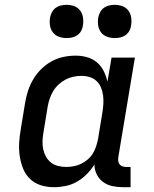

<svg xmlns="http://www.w3.org/2000/svg" viewBox="-20 -769 640 797"><path d="M204 8Q175 8 149.5 0Q124 -8 105 -26Q86 -44 76 -69Q66 -94 62 -120.5Q58 -147 59.5 -175Q61 -203 66 -231L84 -341Q88 -366 96 -391Q104 -416 117.5 -439Q131 -462 150.5 -481.5Q170 -501 193.5 -514Q217 -527 242.5 -532.5Q268 -538 294 -538Q319 -538 342 -531.5Q365 -525 382.5 -510Q400 -495 410.5 -474Q421 -453 426 -430L443 -530H540L471 -116Q470 -108 471 -100Q472 -92 476.5 -86.5Q481 -81 488.5 -78.5Q496 -76 504 -76H522V8H490Q468 8 446.5 3.5Q425 -1 408 -13.5Q391 -26 381.5 -45.5Q372 -65 372 -86Q358 -64 339.5 -45.5Q321 -27 299 -14.5Q277 -2 252.5 3Q228 8 204 8ZM255 -76Q271 -76 286.5 -79Q302 -82 316.5 -89Q331 -96 344 -107Q357 -118 365.5 -132Q374 -146 379 -161.5Q384 -177 387 -192L405 -302Q408 -320 409 -337.5Q410 -355 408 -372Q406 -389 399.5 -405Q393 -421 381 -432.5Q369 -444 352.5 -449Q336 -454 318 -454Q301 -454 284.5 -450.5Q268 -447 252.5 -439Q237 -431 223.5 -418.5Q210 -406 201 -391Q192 -376 186.5 -360Q181 -344 178 -327L160 -217Q157 -200 156.5 -182.5Q156 -165 159.5 -149Q163 -133 171 -118.5Q179 -104 192 -94Q205 -84 221.5 -80Q238 -76 255 -76ZM456 -611Q440 -611 424.5 -616.5Q409 -622 399.5 -634.5Q390 -647 387.5 -663.5Q385 -680 388 -697Q390 -708 396 -719Q402 -730 412 -737Q422 -744 433.5 -746.5Q445 -749 456 -749Q473 -749 488 -743.5Q503 -738 512.5 -725.5Q522 -713 524.5 -696.5Q527 -680 524 -663Q523 -652 517 -641Q511 -630 501 -623Q491 -616 479.5 -613.5Q468 -611 456 -611ZM256 -611Q240 -611 224.5 -616.5Q209 -622 199.5 -634.5Q190 -647 187.5 -663.5Q185 -680 188 -697Q190 -708 196 -719Q202 -730 212 -737Q222 -744 233.5 -746.5Q245 -749 256 -749Q273 -749 288 -743.5Q303 -738 312.5 -725.5Q322 -713 324.5 -696.5Q327 -680 324 -663Q323 -652 317 -641Q311 -630 301 -623Q291 -616 279.5 -613.5Q268 -611 256 -611Z"/></svg>

Font: Iosevka Slab Medium Extended
Style: Italic
Weight: 500
Width: 7
Italic angle: -9°
Monospace: yes
Designer: Belleve Invis
Foundry: Belleve Invis
Version: Version 11.1.0; ttfautohint (v1.8.3)